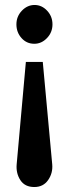

<svg xmlns="http://www.w3.org/2000/svg" viewBox="-20 -536 277 772"><path d="M46 0ZM47 125 84 -287H152L190 125Q193 160 173.5 188Q154 216 118 216Q80 216 62 188.5Q44 161 47 125ZM46 -438Q46 -470 68 -493Q90 -516 119 -516Q148 -516 169.5 -493Q191 -470 191 -438Q191 -406 169 -383Q147 -360 118 -360Q87 -360 66.5 -383Q46 -406 46 -438Z"/></svg>

Font: Sumana
Style: Bold
Weight: 700
Designer: Cyreal, Alexei Vanyashin (Devanagari), Olga Karpushina (Latin)
Foundry: Cyreal
Version: Version 1.015;PS 001.015;hotconv 1.0.70;makeotf.lib2.5.58329